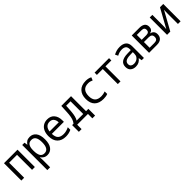

<svg xmlns="http://www.w3.org/2000/svg" viewBox="436 -2251 4196 4196"><g transform="rotate(-45 2533.5 -153.5)"><path d="M73 0V-536H491V0H404V-464H160V0Z M636 240V-536H707L718 -463H722Q745 -500 781.5 -523.5Q818 -547 875 -547Q968 -547 1022.5 -476.5Q1077 -406 1077 -269Q1077 -132 1021.5 -60.5Q966 11 874 11Q819 11 782 -13Q745 -37 722 -69H716Q719 -51 721 -29.5Q723 -8 723 11V240ZM855 -62Q987 -62 987 -271Q987 -373 955 -423.5Q923 -474 854 -474Q785 -474 753.5 -426Q722 -378 722 -289V-269Q722 -173 751.5 -117.5Q781 -62 855 -62Z M1444 11Q1319 11 1248 -60.5Q1177 -132 1177 -265Q1177 -353 1206.5 -416.5Q1236 -480 1290.5 -513.5Q1345 -547 1418 -547Q1522 -547 1580 -478.5Q1638 -410 1638 -296V-250H1266Q1269 -148 1314.5 -105.5Q1360 -63 1448 -63Q1493 -63 1533.5 -74.5Q1574 -86 1615 -106V-27Q1573 -7 1530.5 2Q1488 11 1444 11ZM1268 -322H1551Q1549 -391 1515.5 -432.5Q1482 -474 1418 -474Q1353 -474 1314.5 -433.5Q1276 -393 1268 -322Z M1715 136V-72H1758Q1792 -114 1807.5 -164.5Q1823 -215 1830 -286Q1831 -304 1832.5 -322.5Q1834 -341 1835.5 -367.5Q1837 -394 1839 -434.5Q1841 -475 1844 -536H2145V-72H2217V136H2132V0H1799V136ZM1911 -291Q1905 -217 1891.5 -164Q1878 -111 1854 -72H2058V-464H1922Q1920 -417 1917 -372.5Q1914 -328 1911 -291Z M2607 11Q2471 11 2399.5 -59.5Q2328 -130 2328 -263Q2328 -396 2400 -471.5Q2472 -547 2609 -547Q2647 -547 2684 -539Q2721 -531 2750 -515L2723 -445Q2692 -459 2666.5 -465.5Q2641 -472 2609 -472Q2511 -472 2464.5 -418.5Q2418 -365 2418 -264Q2418 -164 2465 -114.5Q2512 -65 2615 -65Q2644 -65 2675.5 -71Q2707 -77 2738 -89V-11Q2713 0 2678.5 5.5Q2644 11 2607 11Z M3055 0V-465H2873V-536H3320V-465H3138V0Z M3605 11Q3531 11 3483.5 -28.5Q3436 -68 3436 -148Q3436 -234 3495.5 -276.5Q3555 -319 3670 -322L3780 -325V-352Q3780 -421 3744.5 -447.5Q3709 -474 3653 -474Q3609 -474 3570.5 -462.5Q3532 -451 3499 -432L3467 -499Q3507 -519 3552.5 -533Q3598 -547 3658 -547Q3755 -547 3808.5 -502Q3862 -457 3862 -362V0H3793L3780 -75H3776Q3745 -33 3703 -11Q3661 11 3605 11ZM3621 -62Q3662 -62 3698 -78.5Q3734 -95 3757 -128.5Q3780 -162 3780 -214V-262L3689 -259Q3599 -256 3559.5 -228.5Q3520 -201 3520 -151Q3520 -104 3548.5 -83Q3577 -62 3621 -62Z M4021 0V-536H4258Q4338 -536 4383 -503Q4428 -470 4428 -401Q4428 -353 4405 -324.5Q4382 -296 4340 -286V-282Q4385 -275 4413.5 -243Q4442 -211 4442 -156Q4442 -84 4398 -42Q4354 0 4263 0ZM4108 -315H4249Q4340 -315 4340 -392Q4340 -429 4318.5 -447.5Q4297 -466 4250 -466H4108ZM4108 -70H4254Q4304 -70 4329.5 -90.5Q4355 -111 4355 -159Q4355 -205 4329 -225.5Q4303 -246 4253 -246H4108Z M4577 0V-536H4658V-221Q4658 -195 4656.5 -162.5Q4655 -130 4653 -100L4894 -536H4995V0H4913V-305Q4913 -334 4914.5 -370Q4916 -406 4917 -434L4677 0Z"/></g></svg>

Font: Noto Sans Mono SemiCondensed
Style: Regular
Weight: 400
Width: 4
Designer: Monotype Design Team
Foundry: Monotype Imaging Inc.
Version: Version 2.014